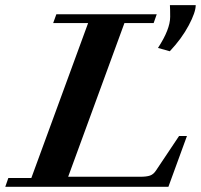

<svg xmlns="http://www.w3.org/2000/svg" viewBox="-34 -718 772 738"><path d="M618.7 -521 573.2 -533.7Q620.1 -605.5 620.1 -653.3Q620.1 -684.6 619.1 -698.2H718.3Q718.3 -670.9 691.4 -620.4Q664.6 -569.8 618.7 -521ZM-13.7 0 -2 -33.7H86.4L304.7 -629.4H170.4L182.6 -663.1H568.4L556.6 -629.4H444.3L228 -38.6H505.4Q529.3 -38.6 542.7 -43.2Q556.2 -47.9 565.9 -63L654.3 -195.3H684.6L613.3 0Z"/></svg>

Font: Elstob 10pt
Style: Bold Italic
Weight: 700
Italic angle: -20°
Designer: Peter S. Baker
Version: Version 1.015